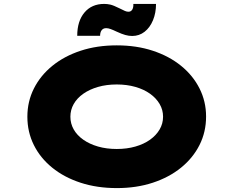

<svg xmlns="http://www.w3.org/2000/svg" viewBox="-20 -952 1194 982"><path d="M578 10Q476 10 392 -17.5Q308 -45 247 -94.5Q186 -144 153 -210.5Q120 -277 120 -355Q120 -433 153.5 -499.5Q187 -566 248 -615.5Q309 -665 392.5 -692.5Q476 -720 577 -720Q678 -720 761.5 -692.5Q845 -665 906 -615.5Q967 -566 1000.5 -499.5Q1034 -433 1034 -356Q1034 -277 1000.5 -210.5Q967 -144 906 -94.5Q845 -45 761.5 -17.5Q678 10 578 10ZM577 -190Q629 -190 672.5 -202.5Q716 -215 747.5 -237.5Q779 -260 796.5 -290Q814 -320 814 -355Q814 -390 796.5 -420Q779 -450 747.5 -472.5Q716 -495 672.5 -507.5Q629 -520 577 -520Q525 -520 481.5 -507.5Q438 -495 406 -472.5Q374 -450 357 -420Q340 -390 340 -355Q340 -320 357 -290Q374 -260 406 -237.5Q438 -215 481.5 -202.5Q525 -190 577 -190ZM656 -768Q639 -768 621 -773Q603 -778 577 -790Q558 -799 545.5 -803.5Q533 -808 523 -808Q508 -808 500 -797.5Q492 -787 492 -769H375Q375 -844 412 -888Q449 -932 513 -932Q528 -932 544 -928.5Q560 -925 592 -909Q610 -900 619 -896Q628 -892 637 -892Q650 -892 656.5 -903Q663 -914 662 -932H778Q778 -886 762.5 -848.5Q747 -811 719.5 -789.5Q692 -768 656 -768Z"/></svg>

Font: Lexend Zetta Black
Style: Regular
Weight: 900
Designer: Bonnie Shaver-Troup, Thomas Jockin
Foundry: Lexend
Version: Version 1.007